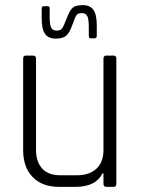

<svg xmlns="http://www.w3.org/2000/svg" viewBox="-20 -726 547 746"><path d="M142 -654V-693Q142 -702 151 -702H165Q173 -702 173 -693V-660Q173 -630 179 -618.5Q185 -607 200 -607Q215 -607 221.5 -616Q228 -625 239.5 -655.5Q251 -686 262.5 -696Q274 -706 302 -706Q330 -706 343 -687.5Q356 -669 356 -628V-587Q356 -577 347 -577H333Q325 -577 325 -587V-621Q325 -652 319 -663.5Q313 -675 298 -675Q283 -675 277.5 -667.5Q272 -660 261 -629Q250 -598 237 -587Q224 -576 196 -576Q168 -576 155 -594.5Q142 -613 142 -654ZM274 0H208Q144 0 107 -38Q70 -76 70 -142V-498Q70 -510 80 -510H109Q120 -510 120 -498V-144Q120 -97 144 -71Q168 -45 214 -45H279Q327 -45 354.5 -70.5Q382 -96 382 -143V-498Q382 -510 393 -510H422Q432 -510 432 -498V-12Q432 0 422 0H393Q382 0 382 -12V-52H378Q352 0 274 0Z"/></svg>

Font: Rajdhani
Style: Regular
Weight: 400
Designer: Satya Rajpurohit, Jyotish Sonowal
Foundry: Indian Type Foundry
Version: Version 1.201;PS 1.0;hotconv 1.0.78;makeotf.lib2.5.61930; tt